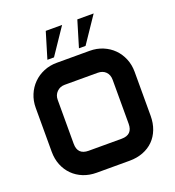

<svg xmlns="http://www.w3.org/2000/svg" viewBox="-158 -1025 1046 1149"><g transform="rotate(-20 365.0 -451.0)"><path d="M680 -210Q680 -163 665 -124Q650 -85 622.5 -57.5Q595 -30 556 -15Q517 0 470 0H260Q214 0 175.5 -15.5Q137 -31 109 -59Q81 -87 65.5 -125.5Q50 -164 50 -210V-490Q50 -534 66 -572.5Q82 -611 110.5 -639.5Q139 -668 177.5 -684Q216 -700 260 -700H470Q515 -700 553.5 -684Q592 -668 620 -640Q648 -612 664 -573.5Q680 -535 680 -490ZM540 -210V-490Q540 -522 521 -541Q502 -560 470 -560H260Q230 -560 210 -540Q190 -520 190 -490V-210Q190 -140 260 -140H470Q540 -140 540 -210ZM264 -902H368L256 -736H214ZM465 -902H569L457 -736H415Z"/></g></svg>

Font: CAT North
Style: Regular
Weight: 400
Designer: Peter Wiegel
Foundry: Peter Wiegel
Version: Version 1.000